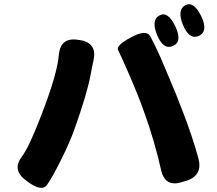

<svg xmlns="http://www.w3.org/2000/svg" viewBox="-20 -869 1040 920"><path d="M113 2 104 -5Q35 -55 87 -122Q119 -164 178 -317Q254 -513 262 -606Q270 -692 355 -678L363 -677Q447 -663 428 -579Q421 -550 414 -510Q397 -420 339 -256Q313 -183 271 -100Q231 -20 206 16Q181 52 113 2ZM853 3Q771 30 752 -54Q721 -192 672 -328Q644 -408 601 -507Q558 -606 546 -628.5Q534 -651 608 -690Q681 -730 700.5 -694.5Q720 -659 750 -592Q767 -553 783 -514L822 -421Q838 -382 853 -342Q902 -216 931 -109Q952 -29 874 -3ZM809 -649Q763 -628 733 -701Q703 -773 744 -795Q785 -817 820 -743Q855 -669 809 -649ZM933 -697Q887 -677 857 -749Q827 -822 868 -844Q908 -865 944 -792Q979 -718 933 -697Z"/></svg>

Font: Resource Han Rounded JP Heavy
Style: Regular
Weight: 900
Designer: Cyano Hao (round all glyphs); Ryoko NISHIZUKA 西塚涼子 (kana, bopomofo & ideographs); Paul D. Hunt (Latin, Greek & Cyrillic)
Foundry: Cyano Hao
Version: 0.990